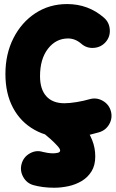

<svg xmlns="http://www.w3.org/2000/svg" viewBox="-20 -592 563 932"><path d="M493.2 -388.2Q470.7 -362.3 435.8 -359.6Q400.9 -356.9 375 -379.4Q345.2 -405.3 310.5 -405.3Q251.5 -405.3 212.9 -355.5Q174.3 -305.7 174.3 -222.2Q174.3 -158.7 204.8 -124.8Q235.4 -90.8 292.5 -90.8Q316.9 -90.8 351.6 -96.4Q386.2 -102.1 414.6 -110.4Q447.8 -120.1 478.3 -103Q508.8 -85.9 518.1 -52.7Q527.3 -19.5 510.5 10.5Q493.7 40.5 460.4 50.3Q372.6 76.2 306.6 76.2Q215.3 76.2 147.7 38.3Q80.1 0.5 43.2 -68.8Q6.3 -138.2 6.3 -232.4Q6.3 -330.1 45.4 -407Q84.5 -483.9 152.1 -528.1Q219.7 -572.3 305.7 -572.3Q408.7 -572.3 484.4 -506.3Q510.3 -483.9 512.9 -449Q515.6 -414.1 493.2 -388.2ZM181.6 -61.5Q203.1 -88.4 237.8 -91.8Q272.5 -95.2 299.3 -73.7Q318.4 -58.1 342.8 -34.2Q367.2 -10.3 389.9 20.5Q412.6 51.3 427.5 88.4Q442.4 125.5 442.4 167.5Q442.4 210.4 424.3 239.7Q406.2 269 376.7 286.6Q347.2 304.2 312 311.8Q276.9 319.3 242.7 319.3Q214.4 319.3 188.7 315.9Q163.1 312.5 142.1 306.6Q109.4 297.4 92.5 266.6Q75.7 235.8 85 203.1Q94.2 169.9 124.8 152.6Q155.3 135.3 188 145.5Q194.8 147.5 210 149.9Q225.1 152.3 237.3 152.3Q248.5 152.3 260.3 149.7Q272 147 272 138.2Q272 130.4 257.3 114.5Q242.7 98.6 224.1 82Q205.6 65.4 193.8 56.2Q167 34.7 163.6 0Q160.2 -34.7 181.6 -61.5Z"/></svg>

Font: Mikhak-DS2-FD Black
Style: Regular
Weight: 900
Designer: Amin Abedi
Version: Version 3.2